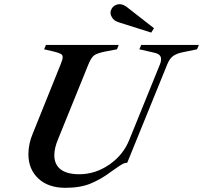

<svg xmlns="http://www.w3.org/2000/svg" viewBox="-20 -888 972 919"><path d="M116 -150Q116 -200 137 -249L271 -582Q280 -603 280 -614Q280 -625 271 -630Q262 -635 239 -641L191 -652L200 -673H548L540 -652L482 -641Q444 -633 430.5 -623Q417 -613 404 -582L258 -222Q240 -179 240 -145Q240 -101 270 -77.5Q300 -54 360 -54Q436 -54 503 -100Q570 -146 599 -219L746 -581Q751 -592 751 -605Q751 -618 742 -625.5Q733 -633 713 -637L647 -652L656 -673H932L923 -652L860 -639Q827 -633 809.5 -620.5Q792 -608 781 -581L589 -109Q577 -109 564 -101.5Q551 -94 527 -77L510 -65Q465 -31 415 -10Q365 11 293 11Q211 11 163.5 -33.5Q116 -78 116 -150ZM549 -781Q523 -789 515 -807Q509 -816 509 -827Q509 -837 515 -847Q521 -857 532 -863Q542 -868 552 -868Q568 -868 585 -856L717 -753L704 -732Z"/></svg>

Font: Ibarra Real Nova SemiBold
Style: Italic
Weight: 600
Italic angle: -22°
Designer: Jose Maria Ribagorda & Octavio Pardo
Foundry: Octavio Pardo
Version: Version 1.014